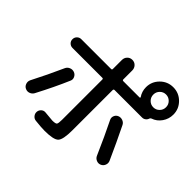

<svg xmlns="http://www.w3.org/2000/svg" viewBox="-193 -1103 1386 1386"><g transform="rotate(45 500.0 -410.0)"><path d="M804.2 -663.6Q823.2 -644.5 850.1 -644.5Q877 -644.5 896 -663.6Q915 -682.6 915 -710Q915 -737.3 896 -756.3Q877 -775.4 850.1 -775.4Q823.2 -775.4 804.2 -756.3Q785.2 -737.3 785.2 -710Q785.2 -682.6 804.2 -663.6ZM990.2 -710Q990.2 -665 964.8 -628.4Q939.5 -591.8 898.4 -578.1Q890.6 -575.2 887.7 -567.4Q883.8 -553.7 872.1 -544.4Q860.4 -535.2 844.7 -535.2H564.5Q555.7 -535.2 554.7 -526.4V-115.2Q554.7 -19.5 530.8 5.4Q506.8 30.3 415 30.3Q381.8 30.3 319.3 23.4Q300.8 21.5 288.6 6.3Q276.4 -8.8 278.3 -28.3Q280.3 -45.9 293.9 -58.1Q307.6 -70.3 326.2 -68.4Q383.8 -62.5 402.3 -61.5Q434.6 -61.5 441.4 -69.8Q448.2 -78.1 448.2 -115.2V-526.4Q448.2 -535.2 439.5 -535.2H134.8Q116.2 -535.2 103 -547.9Q89.8 -560.5 89.8 -579.6Q89.8 -598.6 103 -611.8Q116.2 -625 134.8 -625H439.5Q448.2 -625 448.2 -633.8V-725.6Q448.2 -749 463.4 -764.6Q478.5 -780.3 501 -780.3Q524.4 -780.3 539.6 -764.2Q554.7 -748 554.7 -725.6V-633.8Q554.7 -625 564.5 -625H730.5Q732.4 -625 733.9 -627.4Q735.4 -629.9 734.4 -631.8Q710 -667 710 -710Q710 -767.6 751 -808.6Q792 -849.6 850.1 -849.6Q908.2 -849.6 949.2 -808.6Q990.2 -767.6 990.2 -710ZM106.4 -88.9Q88.9 -96.7 82 -116.2Q75.2 -135.7 84 -154.3Q144.5 -271.5 198.2 -391.6Q206.1 -410.2 225.1 -418.5Q244.1 -426.8 263.7 -419.9Q282.2 -413.1 291 -395Q299.8 -377 292 -359.4Q243.2 -245.1 172.9 -111.3Q163.1 -93.8 144 -86.9Q125 -80.1 106.4 -88.9ZM809.6 -110.4Q749 -249 694.3 -359.4Q685.5 -377 692.4 -395Q699.2 -413.1 716.8 -420.9Q735.4 -428.7 754.9 -421.9Q774.4 -415 783.2 -397.5Q841.8 -278.3 900.4 -147.5Q908.2 -128.9 900.4 -109.9Q892.6 -90.8 874 -83Q855.5 -75.2 836.4 -83.5Q817.4 -91.8 809.6 -110.4Z"/></g></svg>

Font: Rounded Mgen+ 2p medium
Style: Regular
Weight: 500
Designer: [Source Han Sans]
Ryoko NISHIZUKA  (kana & ideographs); Paul D. Hunt (Latin, Greek & Cyrillic); Wenlong ZHANG  (bopomofo
Version: Version 1.059.20150602